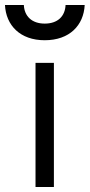

<svg xmlns="http://www.w3.org/2000/svg" viewBox="-48 -753 361 773"><path d="M95 0H169V-500H95ZM-28 -733C-24 -651 33 -591 132 -591C232 -591 289 -651 293 -733H216C214 -688 185 -658 132 -658C80 -658 50 -688 48 -733Z"/></svg>

Font: TitilliumText22L
Style: 400 wt
Weight: 400
Designer: Campivisivi
Foundry: Campivisivi
Version: 1.000